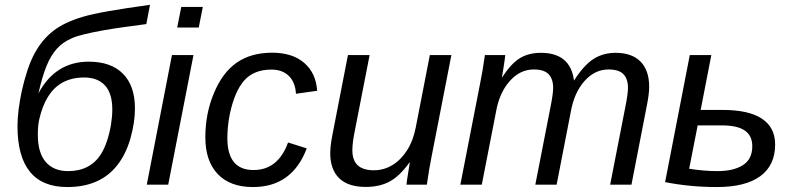

<svg xmlns="http://www.w3.org/2000/svg" viewBox="-20 -753 3240 783"><path d="M341.8 -501.5Q432.6 -501.5 481.4 -452.4Q530.3 -403.3 530.3 -310.5Q530.3 -253.4 512 -189Q493.7 -124.5 458.5 -79.6Q388.7 9.8 254.4 9.8Q152.8 9.8 102.1 -52.5Q51.3 -114.7 51.3 -238.8Q51.3 -270.5 55.9 -306.6Q60.5 -342.8 68.4 -379.9Q78.1 -424.3 91.8 -465.8Q105.5 -507.3 122.1 -537.1Q152.3 -592.3 197.8 -627.4Q243.2 -662.6 318.4 -684.6Q356 -695.8 424.3 -707.8Q492.7 -719.7 591.8 -733.4L576.7 -654.8Q527.8 -648.4 481 -641.8Q434.1 -635.3 393.6 -627.9Q353.5 -620.6 322.8 -613Q292 -605.5 273.4 -597.2Q235.8 -581.1 211.9 -554.2Q187.5 -527.3 169.9 -484.4Q152.3 -441.4 136.7 -372.1Q171.4 -437 222.7 -469.2Q273.9 -501.5 341.8 -501.5ZM322.8 -437Q272 -437 233.4 -415.5Q199.2 -396 176 -358.9Q152.8 -321.8 140.1 -266.6Q134.3 -242.7 134.3 -203.1Q134.3 -129.9 166.5 -92.5Q198.7 -55.2 257.8 -55.2Q347.2 -55.2 391.6 -124Q406.2 -147.5 416.7 -179.4Q427.2 -211.4 432.6 -244.9Q438 -278.3 438 -305.7Q438 -372.1 408.2 -404.5Q378.4 -437 322.8 -437Z M807.1 -724.6 790.5 -640.6H702.6L719.2 -724.6ZM769 -528.3 666 0H578.6L681.2 -528.3Z M1013.7 -59.6Q1064 -59.6 1099.1 -87.6Q1134.3 -115.7 1154.8 -171.9L1231 -147.9Q1171.4 9.8 1011.7 9.8Q918 9.8 867.7 -43.5Q817.4 -96.7 817.4 -192.9Q817.4 -291 853 -374.5Q888.2 -458.5 946.5 -498.3Q1004.9 -538.1 1089.8 -538.1Q1172.4 -538.1 1220.5 -496.6Q1268.6 -455.1 1273.4 -382.8L1187 -370.6Q1184.1 -418 1157.7 -443.6Q1131.3 -469.2 1086.9 -469.2Q1015.1 -469.2 975.8 -424.6Q936.5 -379.9 917 -286.6Q912.1 -262.7 909.7 -238Q907.2 -213.4 907.2 -189.9Q907.2 -59.6 1013.7 -59.6Z M1649.9 -90.3Q1609.4 -34.2 1568.6 -12.5Q1527.8 9.3 1471.7 9.3Q1399.4 9.3 1363 -26.4Q1326.7 -62 1326.7 -129.4Q1326.7 -140.1 1327.9 -152.3Q1329.1 -164.6 1331.3 -179Q1333.5 -193.4 1336.9 -209.5L1398.9 -528.3H1487.3L1425.8 -213.4Q1417 -170.4 1417 -140.1Q1417 -58.6 1504.4 -58.6Q1545.4 -58.6 1580.3 -79.8Q1615.2 -101.1 1640.1 -140.1Q1665 -179.2 1675.3 -232.4L1732.9 -528.3H1820.8L1739.7 -112.8Q1734.9 -89.8 1730.2 -61.5Q1725.6 -33.2 1720.7 0H1637.7Q1637.7 -3.9 1640.1 -20.5Q1642.6 -37.1 1646 -57.1Q1649.4 -77.1 1651.4 -90.3Z M2163.1 0 2223.6 -309.6Q2235.8 -369.1 2235.8 -394.5Q2235.8 -431.2 2217.3 -450.4Q2198.7 -469.7 2156.7 -469.7Q2100.1 -469.7 2057.9 -421.4Q2015.6 -373 2002.4 -294.9L1944.8 0H1857.4L1938.5 -415.5Q1948.2 -461.9 1957.5 -528.3H2040.5Q2040.5 -524.9 2038.1 -508.1Q2035.6 -491.2 2032.5 -471.4Q2029.3 -451.7 2026.9 -438H2028.3Q2064 -493.7 2099.9 -515.6Q2135.7 -537.6 2185.5 -537.6Q2306.6 -537.6 2320.8 -424.3Q2361.3 -487.8 2400.6 -512.7Q2439.9 -537.6 2490.7 -537.6Q2556.6 -537.6 2592 -502Q2627.4 -466.3 2627.4 -398.9Q2627.4 -368.2 2617.2 -318.8L2555.2 0H2468.3L2528.8 -309.6Q2541 -369.1 2541 -394.5Q2541 -431.2 2522.5 -450.4Q2503.9 -469.7 2461.9 -469.7Q2405.3 -469.7 2363.3 -422.1Q2321.3 -374.5 2307.6 -296.4L2250 0Z M3141.1 -163.6Q3141.1 -79.1 3080.8 -34.7Q3020.5 9.8 2902.8 9.8Q2793.9 9.8 2692.4 -10.3L2793 -528.3H2880.9L2837.4 -304.7H2927.2Q3033.2 -304.7 3087.2 -269Q3141.1 -233.4 3141.1 -163.6ZM2790.5 -64.9Q2850.6 -55.2 2905.8 -55.2Q2971.7 -55.2 3009.8 -79.6Q3047.9 -104 3047.9 -156.7Q3047.9 -199.7 3017.3 -220.7Q2986.8 -241.7 2922.4 -241.7H2825.2Z"/></svg>

Font: Arimo
Style: Italic
Weight: 400
Italic angle: -12°
Designer: Steve Matteson
Foundry: Monotype Imaging Inc.
Version: Version 1.33